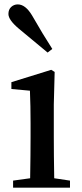

<svg xmlns="http://www.w3.org/2000/svg" viewBox="-20 -860 376 880"><path d="M219.7 -635.7 198.2 -619.1Q85 -713.9 66.4 -728.5Q18.6 -768.6 18.6 -795.9Q18.6 -816.4 31.2 -828.1Q43.9 -839.8 61.5 -839.8Q96.7 -839.8 127 -789.1Q176.8 -702.1 219.7 -635.7ZM228.5 -43 300.8 -32.2V0H40V-32.2L118.2 -43Q120.1 -156.2 120.1 -232.4V-295.9Q120.1 -375 117.2 -444.3L32.2 -452.1V-483.4L214.8 -540L230.5 -530.3L226.6 -380.9V-232.4Q226.6 -154.3 228.5 -43Z"/></svg>

Font: GenYoMin TW TTF SemiBold
Style: Regular
Weight: 600
Version: Version 1.300